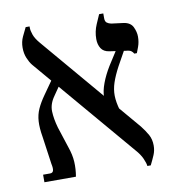

<svg xmlns="http://www.w3.org/2000/svg" viewBox="-71 -655 672 726"><g transform="rotate(-10 265.0 -291.5)"><path d="M437 7Q436 -4 428 -22Q420 -40 403 -59L74 -446Q65 -457 57.5 -475Q50 -493 50 -515Q50 -538 59 -557Q68 -576 75 -590H90V-584Q90 -574 95.5 -558Q101 -542 118 -522L439 -144Q454 -125 464 -107Q474 -89 474 -65Q474 -46 467 -29.5Q460 -13 450 7ZM43 0V-29H70Q80 -29 82.5 -37.5Q85 -46 81 -64L66 -170Q60 -205 61.5 -230.5Q63 -256 73 -278Q83 -300 100 -324L145 -388L168 -360L137 -315Q117 -287 118 -258.5Q119 -230 129 -195L155 -115Q166 -84 167.5 -56.5Q169 -29 164 0ZM371 -220 321 -278Q321 -301 332 -330.5Q343 -360 362 -391L401 -452L430 -446L395 -383Q378 -351 369.5 -325.5Q361 -300 361.5 -275.5Q362 -251 371 -220ZM462 -420Q459 -426 453 -430.5Q447 -435 433 -436L371 -445Q349 -448 339.5 -463Q330 -478 330 -499Q330 -528 341.5 -554.5Q353 -581 357 -590H373V-572Q373 -559 379.5 -554Q386 -549 396 -547L443 -541Q469 -537 478 -518Q487 -499 487 -481Q487 -460 480.5 -442.5Q474 -425 472 -420Z"/></g></svg>

Font: Frank Ruhl Libre
Style: Regular
Weight: 400
Designer: Yanek Iontef
Foundry: Fontef
Version: Version 6.004